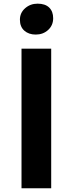

<svg xmlns="http://www.w3.org/2000/svg" viewBox="-20 -1002 388 1022"><path d="M94.5 0V-743H252.5V0ZM170 -818Q133 -818 109.5 -838.8Q86 -859.5 86 -897Q86 -934 113.8 -958.2Q141.5 -982.5 180 -982.5Q220.5 -982.5 241.8 -961.8Q263 -941 263 -905Q263 -867 236.2 -842.5Q209.5 -818 170 -818Z"/></svg>

Font: Koeln Type Sans
Style: Bold
Weight: 700
Designer: Eben Sorkin
Foundry: Eben Sorkin
Version: Version 2.001